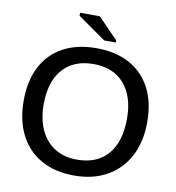

<svg xmlns="http://www.w3.org/2000/svg" viewBox="-94 -958 966 1051"><g transform="rotate(10 389.0 -432.5)"><path d="M731.9 -347.2Q731.9 -237.8 689.7 -157.7Q647.5 -77.6 570.3 -33.9Q493.2 9.8 387.7 9.8Q281.7 9.8 204.8 -33.2Q127.9 -76.2 86.7 -156.2Q45.4 -236.3 45.4 -347.2Q45.4 -457.5 86.2 -535.9Q127 -614.3 203.9 -656.2Q280.8 -698.2 388.7 -698.2Q495.6 -698.2 572.5 -656.5Q649.4 -614.7 690.7 -536.4Q731.9 -458 731.9 -347.2ZM619.6 -347.2Q619.6 -469.7 559.1 -539.8Q498.5 -609.9 388.7 -609.9Q277.8 -609.9 217.3 -540.8Q156.7 -471.7 156.7 -347.2Q156.7 -264.6 184.3 -204.3Q211.9 -144 263.9 -111.3Q315.9 -78.6 387.7 -78.6Q499.5 -78.6 559.6 -148.7Q619.6 -218.8 619.6 -347.2ZM486.8 -758.8V-747.1H422.4L266.1 -856.9V-873.5H375.5Z"/></g></svg>

Font: Arimo Medium
Style: Regular
Weight: 500
Designer: Steve Matteson
Foundry: Monotype Imaging Inc.
Version: Version 1.33